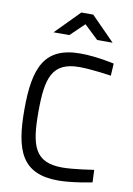

<svg xmlns="http://www.w3.org/2000/svg" viewBox="-101 -993 736 1066"><g transform="rotate(10 267.0 -460.5)"><path d="M491 -83C491 -83 376 -65 314 -65C156 -65 130 -158 130 -346C130 -538 157 -631 312 -631C382 -631 491 -614 491 -614L495 -683C495 -683 395 -706 304 -706C100 -706 51 -581 51 -346C51 -117 97 10 304 10C383 10 494 -13 494 -13ZM136 -796H225L303 -871L382 -796H469L336 -931H269Z"/></g></svg>

Font: TitilliumText22L
Style: 400 wt
Weight: 400
Designer: Campivisivi
Foundry: Campivisivi
Version: 1.000